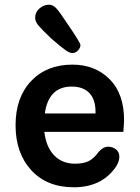

<svg xmlns="http://www.w3.org/2000/svg" viewBox="-20 -784 593 814"><path d="M197 -621Q156 -660 142.5 -676.5Q129 -693 129 -709Q129 -732 147 -748Q165 -764 188 -764Q204 -764 218 -749.5Q232 -735 264 -686Q321 -603 321 -593Q321 -581 310.5 -570Q300 -559 287 -559Q276 -559 259 -570.5Q242 -582 197 -621ZM506 -275Q506 -264 503 -225H168Q175 -162 209 -126Q243 -90 298 -90Q335 -90 357 -101.5Q379 -113 399 -141Q418 -162 438 -162Q458 -162 472 -150.5Q486 -139 486 -120Q486 -99 471 -76Q411 10 293 10Q179 10 112.5 -62.5Q46 -135 46 -253Q46 -371 112 -440.5Q178 -510 287 -510Q383 -510 444.5 -448.5Q506 -387 506 -275ZM284 -417Q186 -417 170 -303H385V-309Q385 -363 358.5 -390Q332 -417 284 -417Z"/></svg>

Font: Solway Medium
Style: Regular
Weight: 500
Designer: Mariya V. Pigoulevskaya
Foundry: The Northern Block Ltd.
Version: Version 1.000;hotconv 1.0.109;makeotfexe 2.5.65596